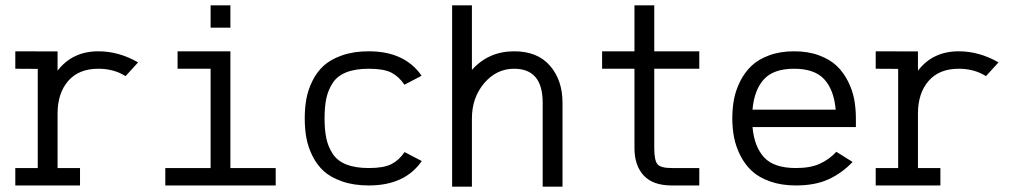

<svg xmlns="http://www.w3.org/2000/svg" viewBox="-20 -678 3752 710"><path d="M444.3 -396.5Q401.4 -423.8 343.8 -423.8Q271 -423.8 231.9 -378.4Q192.9 -333 192.9 -258.3V-56.6H275.9V7.8H36.6V-56.6H119.6V-423.3L36.6 -423.8V-488.3L192.9 -487.8V-416.5Q247.6 -488.3 343.8 -488.3Q419.4 -488.3 490.7 -447.3Z M832 -658.2V-575.7H758.8V-658.2ZM591.3 7.8V-56.6H758.8V-423.8H636.7V-488.3H832V-56.6H999.5V7.8Z M1475.6 -364.7Q1455.1 -395 1427.2 -409.4Q1399.4 -423.8 1343.8 -423.8Q1293.9 -423.8 1260.7 -410.6Q1227.5 -397.5 1210.4 -371.3Q1193.4 -345.2 1186.8 -314.5Q1180.2 -283.7 1180.2 -240.2Q1180.2 -196.8 1186.8 -166Q1193.4 -135.3 1210.4 -109.1Q1227.5 -83 1260.7 -69.8Q1293.9 -56.6 1343.8 -56.6Q1398.9 -56.6 1427.2 -71Q1455.6 -85.4 1476.1 -115.7L1539.6 -82.5Q1477.5 7.8 1343.8 7.8Q1288.1 7.8 1245.4 -7.1Q1202.6 -22 1177 -45.4Q1151.4 -68.8 1135 -102.3Q1118.7 -135.7 1112.8 -168.9Q1106.9 -202.1 1106.9 -240.2Q1106.9 -278.3 1112.8 -311.5Q1118.7 -344.7 1135 -378.2Q1151.4 -411.6 1177 -435.1Q1202.6 -458.5 1245.4 -473.4Q1288.1 -488.3 1343.8 -488.3Q1476.6 -488.3 1539.1 -397.9Z M1651.9 -658.2H1725.1V-419.4Q1786.6 -488.3 1881.3 -488.3Q1967.8 -488.3 2013.9 -434.8Q2060.1 -381.3 2060.1 -298.3V12.2H1986.8V-298.3Q1986.8 -423.8 1881.3 -423.8Q1815.9 -423.8 1770.5 -370.4Q1725.1 -316.9 1725.1 -240.2V12.2H1651.9Z M2326.2 -658.2H2399.4V-488.3H2565.9V-423.8H2399.4V-130.4Q2399.4 -83.5 2411.9 -70.1Q2424.3 -56.6 2463.4 -56.6H2565.9V7.8H2463.4Q2394.5 7.8 2360.4 -29.1Q2326.2 -65.9 2326.2 -130.4V-423.8H2206.5V-488.3H2326.2Z M2762.7 -272.5H3070.3Q3064 -345.2 3028.3 -384.5Q2992.7 -423.8 2916.5 -423.8Q2840.3 -423.8 2804.7 -384.5Q2769 -345.2 2762.7 -272.5ZM2762.7 -208Q2769.5 -134.8 2805.9 -95.7Q2842.3 -56.6 2923.3 -56.6Q2976.6 -56.6 3011.2 -72.3Q3045.9 -87.9 3072.8 -116.7L3132.8 -79.1Q3093.3 -37.6 3043.7 -14.9Q2994.1 7.8 2923.3 7.8Q2870.1 7.8 2828.4 -6.8Q2786.6 -21.5 2760.7 -45.4Q2734.9 -69.3 2718 -102.5Q2701.2 -135.7 2694.6 -169.4Q2688 -203.1 2688 -240.2Q2688 -277.3 2694.3 -311Q2700.7 -344.7 2717.3 -377.7Q2733.9 -410.6 2759 -434.6Q2784.2 -458.5 2824.5 -473.4Q2864.7 -488.3 2916.5 -488.3Q2968.3 -488.3 3008.5 -473.4Q3048.8 -458.5 3074 -434.6Q3099.1 -410.6 3115.7 -377.7Q3132.3 -344.7 3138.7 -311Q3145 -277.3 3145 -240.2V-208Z M3626 -396.5Q3583 -423.8 3525.4 -423.8Q3452.6 -423.8 3413.6 -378.4Q3374.5 -333 3374.5 -258.3V-56.6H3457.5V7.8H3218.3V-56.6H3301.3V-423.3L3218.3 -423.8V-488.3L3374.5 -487.8V-416.5Q3429.2 -488.3 3525.4 -488.3Q3601.1 -488.3 3672.4 -447.3Z"/></svg>

Font: AzarMehrMonospaced
Style: SansBold
Weight: 1
Designer: Amin Abedi
Version: Version 1.00